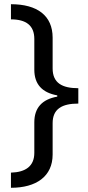

<svg xmlns="http://www.w3.org/2000/svg" viewBox="-20 -734 420 912"><path d="M32 158C152 158 230 104 230 0V-149C230 -217 275 -242 352 -242V-315C275 -315 230 -340 230 -409V-555C230 -660 157 -714 32 -714V-642C104 -642 143 -613 143 -549V-403C143 -335 179 -294 252 -281V-275C179 -262 143 -221 143 -153V-8C143 55 102 84 32 86Z"/></svg>

Font: Noto Sans Sunuwar
Style: Regular
Weight: 400
Designer: Anshuman Pandey
Foundry: Jamra Patel LLC
Version: Version 1.000